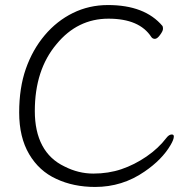

<svg xmlns="http://www.w3.org/2000/svg" viewBox="-20 -728 743 761"><path d="M357 13Q271 13 203 -19Q135 -50 95.5 -117Q56 -184 56 -282Q56 -380 82.5 -455.5Q109 -531 157 -588Q205 -645 269 -676.5Q333 -708 408 -708Q554 -708 624 -625Q626 -622 626 -613.5Q626 -605 614 -589Q603 -574 594 -574Q585 -574 580 -581Q533 -654 410 -654Q287 -654 204 -553Q118 -451 118 -288Q118 -207 147.5 -151.5Q177 -96 236 -68Q291 -40 350 -40Q410 -40 461.5 -57.5Q513 -75 560.5 -107.5Q608 -140 640 -182Q650 -195 661 -195Q669 -195 669 -187Q669 -175 656 -153Q622 -95 553 -48Q465 13 357 13Z"/></svg>

Font: LXGW WenKai TC Light
Style: Regular
Weight: 300
Designer: LXGW / Fontworks Inc.
Foundry: LXGW / Fontworks Inc.
Version: Version 1.330